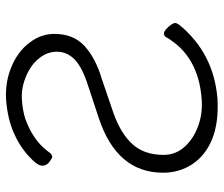

<svg xmlns="http://www.w3.org/2000/svg" viewBox="-74 -675 765 657"><g transform="rotate(-90 308.5 -346.5)"><path d="M365 -380 248 -340Q179 -315 143 -275Q107 -235 107 -169Q107 -128 135 -97Q162 -67 205.5 -51Q249 -35 299 -39Q445 -50 509 -159V-160Q513 -167 521 -168Q529 -169 542 -156Q555 -142 558 -133Q560 -125 550 -113Q454 2 301 15Q218 20 161 -3Q105 -26 75.5 -70.5Q46 -115 46 -171Q46 -329 233 -391L342 -427Q405 -447 432 -472Q460 -499 460 -534Q460 -569 436 -597Q413 -625 373 -641Q333 -657 296 -654Q260 -652 229 -642Q159 -616 123 -570L112 -556Q106 -551 101 -550Q96 -550 83 -560Q70 -569 70 -585Q70 -601 103 -631Q138 -663 185 -683Q232 -703 294 -708Q355 -712 408 -690Q461 -668 491 -628Q521 -589 521 -543Q521 -478 480 -440Q437 -401 365 -380Z"/></g></svg>

Font: ToneOZ-Pinyin-WenKai-Light
Style: Light
Weight: 300
Designer: Fontworks Inc.
Foundry: ToneOZ
Version: Version 0.240331